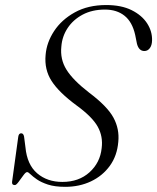

<svg xmlns="http://www.w3.org/2000/svg" viewBox="-20 -731 624 762"><path d="M239 10.5Q197.5 10.5 170.2 1.5Q143 -7.5 126.5 -19Q110 -30.5 101.2 -39.2Q92.5 -48 87.5 -48Q82 -48 72.8 -35.2Q63.5 -22.5 54 -9.5Q44.5 3.5 39 3.5Q26 3.5 28 -10L52.5 -188.5Q54.5 -202 64 -202Q73 -202 75.5 -189L81 -146.5Q87.5 -77.5 127.5 -43.2Q167.5 -9 227.5 -9Q293 -9 335.2 -47.2Q377.5 -85.5 383.5 -143Q389.5 -189 368 -228Q346.5 -267 284 -312.5Q214 -364 184.8 -409.5Q155.5 -455 161 -513Q165 -562.5 194.8 -607.8Q224.5 -653 277 -682Q329.5 -711 401.5 -711Q461.5 -711 502.2 -690.8Q543 -670.5 563.8 -638.5Q584.5 -606.5 583.5 -570.5Q583 -551 574.5 -539.8Q566 -528.5 553 -528.5Q531 -528.5 523.5 -557.5L516.5 -592.5Q505 -644 474.2 -668.5Q443.5 -693 396.5 -693Q346 -693 308.2 -673Q270.5 -653 248.5 -619.8Q226.5 -586.5 223.5 -546.5Q218 -496 243.8 -454.5Q269.5 -413 333.5 -363.5Q406 -309 430.2 -264.2Q454.5 -219.5 449.5 -168.5Q445 -113 416 -73Q387 -33 341 -11.2Q295 10.5 239 10.5Z"/></svg>

Font: Fraunces 72pt Light
Style: Italic
Weight: 300
Italic angle: -16°
Version: Version 1.000;[b76b70a41]